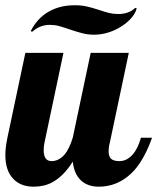

<svg xmlns="http://www.w3.org/2000/svg" viewBox="-28 -700 595 726"><path d="M239.7 -587.4Q211.4 -597.2 195.1 -601.6Q178.7 -606 160.2 -606Q123 -606 94.2 -580.1L87.9 -582Q112.3 -630.4 155 -655.3Q197.8 -680.2 254.9 -680.2Q278.8 -680.2 298.8 -675.8Q318.8 -671.4 342.8 -663.6Q369.1 -654.8 384.8 -650.9Q400.4 -647 419.9 -647Q439 -647 455.3 -652.8Q471.7 -658.7 482.9 -669.9L488.8 -668.9Q484.9 -651.4 470 -633.5Q455.1 -615.7 433.1 -601.6Q410.6 -586.4 383.1 -577.6Q355.5 -568.8 328.1 -568.8Q305.7 -568.8 285.6 -573.7Q265.6 -578.6 239.7 -587.4ZM23.4 -22.5Q-7.8 -53.7 -7.8 -113.8Q-7.8 -142.1 0 -179.2L67.9 -500H211.9L140.1 -160.2Q137.2 -145 137.2 -131.8Q137.2 -90.8 167 -90.8Q194.3 -90.8 216.3 -115.7Q233.9 -136.7 247.1 -179.2L314.9 -500H459L387.2 -160.2Q382.8 -145.5 382.8 -127.9Q382.8 -107.4 392.6 -99.1Q402.3 -90.8 423.8 -90.8Q451.7 -90.8 473.6 -115.7Q493.2 -137.7 504.9 -179.2H546.9Q520 -103 481.9 -58.6Q449.7 -22 409.2 -5.9Q379.4 5.9 346.2 5.9Q303.2 5.9 277.8 -18.1Q252.4 -42 247.1 -88.9Q212.9 -34.2 169.9 -10.7Q139.2 5.9 99.1 5.9Q51.3 5.9 23.4 -22.5Z"/></svg>

Font: Pattaya
Style: Regular
Weight: 400
Designer: Pablo Impallari / Thai characters Designed by Thanarat Vachiruckul and Suppakit Chalermlarp
Foundry: Pablo Impallari
Version: Version 2.000